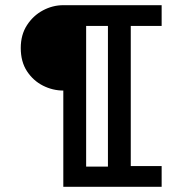

<svg xmlns="http://www.w3.org/2000/svg" viewBox="-20 -720 709 740"><path d="M224 0V-371Q183 -371 145.5 -390Q108 -409 84 -445.5Q60 -482 60 -535Q60 -586 84 -623Q108 -660 145.5 -680Q183 -700 224 -700H603V-620H484V-80H603V0ZM312 -78H396V-620H312Z"/></svg>

Font: Inclusive Sans
Style: Regular
Weight: 400
Designer: Olivia King
Foundry: Olivia King
Version: Version 2.004